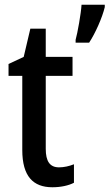

<svg xmlns="http://www.w3.org/2000/svg" viewBox="-20 -780 462 810"><path d="M422 -750V-760H324C322 -724 307 -640 299 -612V-600H356C382 -639 412 -707 422 -750ZM229 -74C190 -74 173 -100 173 -152V-460H286V-540H173V-659H108L80 -540L16 -510V-460H74V-147C74 -36 120 10 201 10C236 10 269 3 292 -9V-87C272 -79 250 -74 229 -74Z"/></svg>

Font: Noto Sans Kannada Condensed Medium
Style: Regular
Weight: 500
Width: 3
Designer: Jelle Bosma - Monotype Design Team
Foundry: Monotype Imaging Inc.
Version: Version 2.005